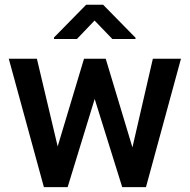

<svg xmlns="http://www.w3.org/2000/svg" viewBox="-20 -770 783 790"><path d="M404.3 -750.5H334.5L202.1 -615.7V-609.4H296.4L369.1 -685.5L442.4 -609.4H537.6V-614.7ZM415 -528.3H325.7L217.3 -167.5L131.8 -528.3H16.1L160.6 0H258.3L369.6 -362.8L482.9 0H580.6L724.6 -528.3H608.9L524.9 -163.6Z"/></svg>

Font: Roboto Medium
Style: Regular
Weight: 500
Designer: Google
Version: Version 2.137; 2017